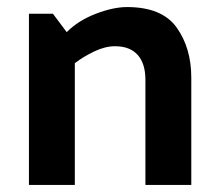

<svg xmlns="http://www.w3.org/2000/svg" viewBox="-20 -524 620 544"><path d="M169 -433Q202 -466 251.5 -485Q301 -504 340 -504Q439 -504 480.5 -446Q522 -388 522 -304V0H392V-298Q392 -344 370 -368.5Q348 -393 306 -393Q278 -393 247.5 -378.5Q217 -364 192 -345V0H62V-485H130Z"/></svg>

Font: Palanquin Dark
Style: Regular
Weight: 400
Designer: Pria Ravichandran
Version: Version 1.001